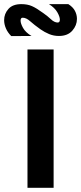

<svg xmlns="http://www.w3.org/2000/svg" viewBox="-63 -896 387 916"><path d="M68.1 0V-660H192.8V0ZM-9.3 -723.8Q-26.5 -741 -34.9 -760.8Q-43.3 -780.5 -43.3 -799.9Q-43.3 -830.2 -22.9 -853.2Q-2.6 -876.3 38.8 -876.3Q68.1 -876.3 89.4 -866.8Q110.7 -857.4 140.5 -835.6Q162.8 -820.5 179.6 -804.5Q196.3 -788.5 212.3 -788.5Q222.6 -788.5 222.6 -802.3Q222.6 -816.3 210.4 -837.6Q198.3 -858.9 170.5 -876.3L263.1 -876.2Q284.9 -862.5 294.5 -844.3Q304.1 -826 304.1 -805.9Q304.1 -774.7 281.9 -749.6Q259.7 -724.4 218.1 -724.4Q193.1 -724.4 171.3 -733.5Q149.5 -742.6 130.2 -756.1Q99.7 -777.8 81 -794.6Q62.3 -811.5 45.3 -811.5Q35.2 -811.5 35.2 -797.7Q35.2 -784.1 46.8 -763Q58.5 -741.9 87.1 -724.4Z"/></svg>

Font: Panamera Thin
Style: Regular
Weight: 100
Designer: Bastien Sozeau
Foundry: NBR — Bastien Sozeau
Version: Version 3.003;gftools[0.9.33]